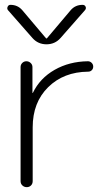

<svg xmlns="http://www.w3.org/2000/svg" viewBox="-20 -773 460 793"><path d="M116 -390Q145 -450 205.5 -484.5Q266 -519 343 -520Q352 -520 358.5 -513.5Q365 -507 365 -498Q365 -489 359 -483Q353 -477 344 -477Q243 -476 179 -413Q115 -350 115 -247V-25Q115 -14 108 -7Q101 0 90.5 0Q80 0 72.5 -7Q65 -14 65 -25V-496Q65 -506 72 -513Q79 -520 89 -520Q99 -520 106.5 -513Q114 -506 114 -496V-390Q114 -389 115 -389Q116 -389 116 -390ZM114 -616 13 -731Q8 -737 11.5 -745Q15 -753 23 -753Q53 -753 72 -731L170 -615Q171 -614 172 -614L174 -615L272 -731Q291 -753 321 -753Q330 -753 333.5 -745.5Q337 -738 331 -731L230 -616Q207 -590 172 -590Q137 -590 114 -616Z"/></svg>

Font: Rounded Mplus 1c Light
Style: Regular
Weight: 300
Version: Version 1.059.20150529